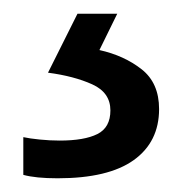

<svg xmlns="http://www.w3.org/2000/svg" viewBox="-20 -20 265 280"><path d="M212 139Q212 187 175 213.5Q138 240 64 240Q32 240 14 235V180Q23 182 38 183.5Q53 185 67 185Q103 185 122 175.5Q141 166 141 141Q141 115 114.5 103Q88 91 50 86L93 0H151L125 53Q161 61 186.5 81Q212 101 212 139Z"/></svg>

Font: Noto Sans Takri
Style: Regular
Weight: 400
Designer: Monotype Design Team
Foundry: Monotype Imaging Inc.
Version: Version 2.003; ttfautohint (v1.8.4.7-5d5b)